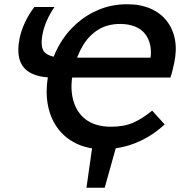

<svg xmlns="http://www.w3.org/2000/svg" viewBox="-20 -691 860 906"><path d="M388 195 419 -23H535L474 195ZM469 13Q394 13 338.5 -14.5Q283 -42 249 -90.5Q215 -139 204.5 -203.5Q194 -268 209 -343Q224 -415 257.5 -475Q291 -535 340.5 -579Q390 -623 450.5 -647Q511 -671 580 -671Q643 -671 690 -650.5Q737 -630 766.5 -592.5Q796 -555 805.5 -504.5Q815 -454 802 -394Q798 -376 794 -359Q790 -342 784 -325L672 -348Q677 -356 680.5 -369Q684 -382 686 -392Q696 -437 690 -471.5Q684 -506 665.5 -530Q647 -554 616.5 -566Q586 -578 547 -578Q488 -578 444.5 -551.5Q401 -525 372 -477.5Q343 -430 328 -366Q309 -286 324 -224Q339 -162 384.5 -127.5Q430 -93 504 -93Q566 -93 609.5 -112.5Q653 -132 698 -169L757 -104Q714 -64 666 -38Q618 -12 568 0.5Q518 13 469 13ZM742 -419 784 -325H233Q166 -325 126 -346Q86 -367 73 -408.5Q60 -450 73 -513Q81 -549 98 -585.5Q115 -622 142 -658H237Q216 -627 202 -596Q188 -565 182 -536Q167 -465 193 -442Q219 -419 281 -419Z"/></svg>

Font: Ysabeau
Style: Bold Italic
Weight: 700
Italic angle: -12°
Designer: Christian Thalmann (Catharsis Fonts)
Version: Version 2.002